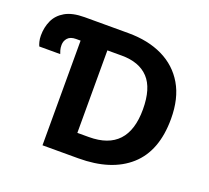

<svg xmlns="http://www.w3.org/2000/svg" viewBox="-122 -866 1105 1017"><g transform="rotate(20 431.0 -357.0)"><path d="M212 0V-590H186Q155 -590 140 -573.5Q125 -557 125 -534Q125 -517 128.5 -505.5Q132 -494 135 -486H17Q13 -494 9 -509.5Q5 -525 5 -544Q5 -590 22.5 -628.5Q40 -667 80.5 -690.5Q121 -714 190 -714H436Q548 -714 630.5 -674Q713 -634 758.5 -556.5Q804 -479 804 -364Q804 -183 701.5 -91.5Q599 0 414 0ZM363 -125H428Q647 -125 647 -360Q647 -479 595 -534.5Q543 -590 444 -590H363Z"/></g></svg>

Font: Noto IKEA Arabic
Style: Bold
Weight: 700
Designer: Monotype Design Team
Foundry: Monotype Imaging Inc.
Version: Version 1.200